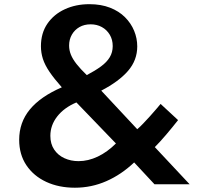

<svg xmlns="http://www.w3.org/2000/svg" viewBox="-20 -860 950 896"><path d="M329.5 16Q254.5 16 195.8 -11.2Q137 -38.5 103.2 -88.8Q69.5 -139 69.5 -207.5Q69.5 -288.5 119.2 -349Q169 -409.5 268.5 -452.5Q232.5 -493 211 -524.8Q189.5 -556.5 180.2 -585.2Q171 -614 171 -644Q171 -705.5 201.2 -749.5Q231.5 -793.5 282.8 -817Q334 -840.5 397 -840.5Q451.5 -840.5 493.2 -824.2Q535 -808 563.2 -779.8Q591.5 -751.5 606 -716.2Q620.5 -681 620.5 -643.5Q620.5 -579 577.5 -529.2Q534.5 -479.5 452.5 -437L620.5 -257Q633 -267.5 648.2 -283.5Q663.5 -299.5 679.2 -316.8Q695 -334 708.2 -349.8Q721.5 -365.5 729.5 -375L811 -299.5Q785.5 -267 756 -232.2Q726.5 -197.5 702.5 -173.5L865 0H701L606 -102Q546.5 -45.5 476.8 -14.8Q407 16 329.5 16ZM346.5 -108Q391.5 -108 436.2 -129.2Q481 -150.5 521 -190.5L336.5 -382Q279 -357.5 247 -316.5Q215 -275.5 215 -226Q215 -188.5 232.8 -162Q250.5 -135.5 280.5 -121.8Q310.5 -108 346.5 -108ZM385 -509.5Q424 -530 451.2 -550Q478.5 -570 492.2 -593Q506 -616 506 -645Q506 -675 492.2 -698Q478.5 -721 455.2 -733.8Q432 -746.5 403 -746.5Q373.5 -746.5 351 -733.8Q328.5 -721 315.5 -698.5Q302.5 -676 302.5 -647.5Q302.5 -625.5 310.8 -605Q319 -584.5 337 -561.5Q355 -538.5 385 -509.5Z"/></svg>

Font: Spartan Thin SemiBold
Style: Regular
Weight: 600
Version: Version 1.004